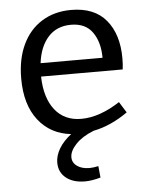

<svg xmlns="http://www.w3.org/2000/svg" viewBox="-54 -582 654 846"><g transform="rotate(-5 273.5 -159.0)"><path d="M237 109Q237 133 258 148Q279 163 313 163Q329 163 352 158L357 209Q318 220 288 220Q236 220 204.5 195Q173 170 173 127Q173 96 191.5 65Q210 34 245 7Q154 -3 100.5 -71.5Q47 -140 47 -256Q47 -342 77 -405.5Q107 -469 162.5 -503.5Q218 -538 292 -538Q395 -538 447 -475Q499 -412 499 -307Q499 -277 496 -257H135Q137 -163 179 -109.5Q221 -56 296 -56Q376 -56 467 -115L497 -67Q422 -14 345 1Q294 21 265.5 51Q237 81 237 109ZM138 -316H412Q412 -385 381 -429Q350 -473 286 -473Q223 -473 185 -431Q147 -389 138 -316Z"/></g></svg>

Font: Bitter Pro
Style: Regular
Weight: 400
Designer: Sol Matas, and Bitter project Authors
Foundry: Sol Matas
Version: Version 1.010